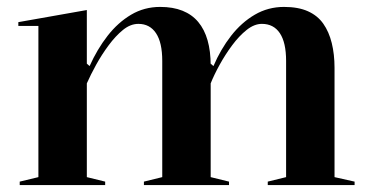

<svg xmlns="http://www.w3.org/2000/svg" viewBox="-20 -535 1068 555"><path d="M37 0V-10L91 -23V-460H33V-471L231 -506V-351L239 -344Q261 -393 291 -431.5Q321 -470 359 -492.5Q397 -515 443 -515Q480 -515 507.5 -504Q535 -493 553 -471.5Q571 -450 580 -418.5Q589 -387 589 -346V-23L642 -10V0H396V-10L449 -23V-359Q449 -412 431 -439Q413 -466 380 -466Q357 -466 335.5 -448.5Q314 -431 294 -404Q274 -377 258 -348Q242 -319 231 -294V-23L284 -10V0ZM754 0V-10L807 -23V-359Q807 -412 789 -439Q771 -466 737 -466Q715 -466 693 -448.5Q671 -431 651 -404Q631 -377 615 -348Q599 -319 589 -294V-351L597 -344Q618 -393 648 -431.5Q678 -470 716.5 -492.5Q755 -515 801 -515Q842 -515 870 -502.5Q898 -490 914.5 -466.5Q931 -443 939 -410.5Q947 -378 947 -339V-23L1005 -10V0Z"/></svg>

Font: Kalnia Medium
Style: Regular
Weight: 500
Designer: Frida Medrano
Foundry: Frida Medrano
Version: Version 1.105